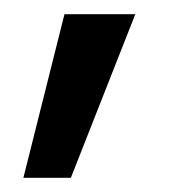

<svg xmlns="http://www.w3.org/2000/svg" viewBox="-20 -128 248 271"><path d="M13 123 71 -108H171L80 123Z"/></svg>

Font: DM Sans 12pt Medium
Style: Regular
Weight: 500
Version: Version 4.004;gftools[0.9.30]